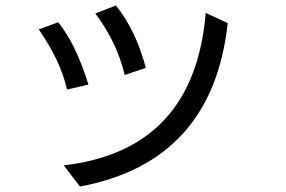

<svg xmlns="http://www.w3.org/2000/svg" viewBox="-20 -636 1040 699"><path d="M121 -529Q201 -414 224 -310L302 -328Q256 -476 192 -555ZM434 -363 511 -389Q474 -527 402 -616L327 -587Q406 -482 434 -363ZM212 -34 271 43Q754 -47 809 -552L729 -589Q687 -89 212 -34Z"/></svg>

Font: Sawarabi Gothic
Style: Regular
Weight: 400
Designer: mshio (mshio@users.sourceforge.jp)
Version: Version 20141215